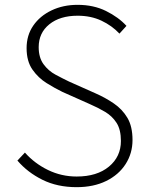

<svg xmlns="http://www.w3.org/2000/svg" viewBox="-20 -761 615 794"><path d="M297 13Q217 13 155.5 -17.5Q94 -48 52 -97L83 -130Q123 -85 178.5 -58Q234 -31 297 -31Q381 -31 430.5 -72Q480 -113 480 -178Q480 -225 462 -253Q444 -281 414.5 -298.5Q385 -316 348 -332L238 -381Q207 -396 172.5 -417.5Q138 -439 114 -473.5Q90 -508 90 -562Q90 -615 117.5 -655Q145 -695 193 -718Q241 -741 301 -741Q367 -741 418.5 -715.5Q470 -690 503 -654L474 -622Q443 -655 399.5 -675.5Q356 -696 301 -696Q228 -696 184 -660.5Q140 -625 140 -566Q140 -523 160 -495.5Q180 -468 210 -452Q240 -436 265 -424L375 -375Q416 -357 451 -333Q486 -309 507 -273.5Q528 -238 528 -182Q528 -127 499.5 -82.5Q471 -38 419 -12.5Q367 13 297 13Z"/></svg>

Font: Noto Sans SC Thin ExtraLight
Style: Regular
Weight: 250
Version: Version 2.004-H2;hotconv 1.0.118;makeotfexe 2.5.65603